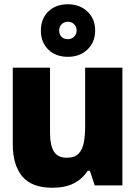

<svg xmlns="http://www.w3.org/2000/svg" viewBox="-20 -871 640 902"><path d="M226 11Q129 11 84.5 -42.5Q40 -96 40 -193V-553H215V-247Q215 -189 233 -159.5Q251 -130 294 -130Q331 -130 349.5 -149.5Q368 -169 374 -202.5Q380 -236 380 -276V-553H555V0H425L402 -69H392Q367 -30 326.5 -9.5Q286 11 226 11ZM299 -604Q242 -604 207 -638Q172 -672 172 -727Q172 -783 207 -817Q242 -851 299 -851Q354 -851 390.5 -817Q427 -783 427 -728Q427 -673 391 -638.5Q355 -604 299 -604ZM299 -687Q316 -687 328 -698.5Q340 -710 340 -728Q340 -746 328 -757.5Q316 -769 299 -769Q282 -769 270 -757.5Q258 -746 258 -728Q258 -710 268.5 -698.5Q279 -687 299 -687Z"/></svg>

Font: Noto Sans Mono Black
Style: Regular
Weight: 900
Designer: Monotype Design Team
Foundry: Monotype Imaging Inc.
Version: Version 2.014